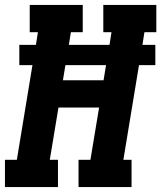

<svg xmlns="http://www.w3.org/2000/svg" viewBox="-21 -755 651 775"><path d="M-1 0V-110H47L110 -492H57V-574H124L132 -625H99V-735H313V-625H265L257 -574H421L429 -625H396V-735H610V-625H562L554 -574H606V-492H540L477 -110H510V0H296V-110H344L379 -321H215L180 -110H213V0ZM233 -431H397L407 -492H243Z"/></svg>

Font: Iosevka Slab XBdEx
Style: Italic
Weight: 800
Width: 7
Italic angle: -9°
Monospace: yes
Designer: Belleve Invis
Foundry: Belleve Invis
Version: Version 11.1.1; ttfautohint (v1.8.3)